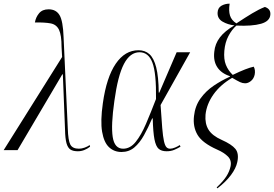

<svg xmlns="http://www.w3.org/2000/svg" viewBox="-59 -822 1500 1051"><path d="M-39 0 281 -510 278 -564Q278 -630 264 -659Q250 -688 218 -694Q186 -700 132 -699Q137 -728 155 -749.5Q173 -771 207 -771Q248 -771 267 -739Q286 -707 289 -619L312 -119Q314 -53 326 -30.5Q338 -8 373 -8Q388 -8 404.5 -14Q421 -20 432 -28L434 -19Q420 -8 403 -1Q386 6 367 6Q341 6 326.5 -3.5Q312 -13 305 -38Q298 -63 297 -112L285 -415H282L37 0Z M606 10Q566 10 538 -16Q510 -42 500 -100.5Q490 -159 504 -257Q524 -399 574.5 -473Q625 -547 699 -547Q735 -547 759 -525.5Q783 -504 796 -453.5Q809 -403 810 -315H813L908 -536H982L820 -247Q825 -169 829 -121.5Q833 -74 838.5 -49.5Q844 -25 852 -16.5Q860 -8 872 -8Q884 -8 899.5 -14.5Q915 -21 925 -28L929 -19Q914 -10 895.5 -2Q877 6 853 6Q825 6 809.5 -7.5Q794 -21 786.5 -59.5Q779 -98 777 -174H774Q752 -123 729 -81.5Q706 -40 676.5 -15Q647 10 606 10ZM615 -8Q654 -8 684 -45.5Q714 -83 740.5 -145Q767 -207 795 -280Q797 -421 775.5 -478.5Q754 -536 705 -536Q653 -536 619.5 -472Q586 -408 567 -269Q548 -136 558 -72Q568 -8 615 -8Z M1131 209 1127 204Q1163 170 1180 143.5Q1197 117 1203 89Q1210 56 1188.5 34.5Q1167 13 1130 -3Q1049 -39 1022.5 -83.5Q996 -128 1003 -187Q1009 -242 1038.5 -283Q1068 -324 1111 -353Q1154 -382 1199 -402L1200 -405Q1153 -420 1130.5 -454Q1108 -488 1114 -539Q1118 -582 1144.5 -617Q1171 -652 1224 -683Q1188 -687 1159.5 -703.5Q1131 -720 1132 -752Q1133 -779 1153 -790.5Q1173 -802 1198 -802Q1192 -763 1200 -737Q1208 -711 1235 -694Q1285 -727 1321.5 -749Q1358 -771 1391 -784Q1423 -773 1421 -743Q1419 -706 1370 -692Q1321 -678 1235 -682Q1210 -660 1191.5 -625Q1173 -590 1169 -544Q1165 -498 1177.5 -467Q1190 -436 1215 -412Q1254 -431 1282.5 -442Q1311 -453 1330 -457Q1340 -438 1335 -413Q1330 -391 1314.5 -378.5Q1299 -366 1283 -366Q1269 -366 1255 -372.5Q1241 -379 1212 -396Q1147 -358 1109.5 -305Q1072 -252 1066 -194Q1062 -145 1082.5 -112Q1103 -79 1155 -56Q1209 -32 1229.5 -7Q1250 18 1240 65Q1233 99 1205 136.5Q1177 174 1131 209Z"/></svg>

Font: Noto Serif Display ExtraCondensed Light
Style: Italic
Weight: 300
Width: 2
Italic angle: -12°
Designer: Monotype Design Team
Foundry: Monotype Imaging Inc.
Version: Version 2.009